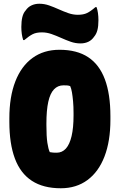

<svg xmlns="http://www.w3.org/2000/svg" viewBox="-20 -986 640 1026"><path d="M298 -720Q391 -720 451 -680.5Q511 -641 540.5 -562Q570 -483 570 -365V-346Q570 -232 538.5 -150Q507 -68 447.5 -24Q388 20 305 20Q211 20 150 -20Q89 -60 59.5 -139Q30 -218 30 -335V-354Q30 -469 62 -551Q94 -633 154 -676.5Q214 -720 298 -720ZM228 -317Q228 -257 233 -223.5Q238 -190 246 -173Q256 -171 264.5 -170.5Q273 -170 283 -170Q312 -170 332 -192Q352 -214 362.5 -258.5Q373 -303 373 -369V-382Q373 -417 370.5 -444.5Q368 -472 364.5 -492.5Q361 -513 355 -526Q346 -529 338.5 -529.5Q331 -530 319 -530Q289 -530 268.5 -508.5Q248 -487 238 -442Q228 -397 228 -326ZM396 -907Q426 -907 445.5 -916.5Q465 -926 490 -948H496Q501 -934 503.5 -916Q506 -898 506 -878Q506 -846 500.5 -825Q495 -804 483 -790Q471 -772 452.5 -763Q434 -754 410 -754Q383 -754 357.5 -763Q332 -772 306.5 -783.5Q281 -795 255.5 -804Q230 -813 204 -813Q174 -813 155 -803.5Q136 -794 110 -772H104Q99 -787 96.5 -804.5Q94 -822 94 -842Q94 -873 99.5 -895Q105 -917 117 -930Q129 -948 148 -957Q167 -966 190 -966Q217 -966 242.5 -957Q268 -948 293.5 -936.5Q319 -925 344.5 -916Q370 -907 396 -907Z"/></svg>

Font: Recursive Monospace Casual Black
Style: Regular
Weight: 900
Version: Version 1.047